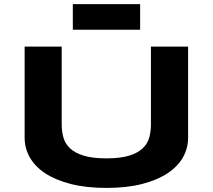

<svg xmlns="http://www.w3.org/2000/svg" viewBox="-20 -898 1037 936"><path d="M897 -226.1Q897 -175.8 872.1 -131.3Q847.2 -86.9 797.4 -53.7Q747.6 -20.5 673.1 -1.2Q598.6 18.1 499 18.1Q399.4 18.1 324.5 -1.2Q249.5 -20.5 199.7 -53.7Q149.9 -86.9 125 -131.3Q100.1 -175.8 100.1 -226.1V-670.9H280.8V-291Q280.8 -257.3 289.3 -227.3Q297.9 -197.3 321.5 -174.8Q345.2 -152.3 387.9 -139.2Q430.7 -126 499 -126Q566.9 -126 609.4 -139.2Q651.9 -152.3 675.5 -174.8Q699.2 -197.3 707.5 -227.3Q715.8 -257.3 715.8 -291V-670.9H897V-226.1ZM335 -752.9V-877.9H663.1V-752.9Z"/></svg>

Font: Syncopate
Style: Bold
Weight: 700
Designer: Astigmatic (AOETI)
Foundry: Astigmatic (AOETI)
Version: Version 1.001 2011